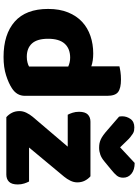

<svg xmlns="http://www.w3.org/2000/svg" viewBox="135 -916 796 1107"><g transform="rotate(90 533.5 -362.0)"><path d="M288 -501Q331 -501 362 -490V-652Q373 -655 393.5 -658Q414 -661 438 -661Q488 -661 510 -644.5Q532 -628 532 -581V-107Q532 -60 488 -32Q459 -13 413.5 1.5Q368 16 308 16Q177 16 104 -48.5Q31 -113 31 -241Q31 -307 51 -356Q71 -405 105.5 -437Q140 -469 187 -485Q234 -501 288 -501ZM363 -357Q352 -362 339 -365Q326 -368 312 -368Q260 -368 231.5 -336.5Q203 -305 203 -241Q203 -178 230 -148Q257 -118 307 -118Q325 -118 340 -122Q355 -126 363 -131ZM996 -485Q1012 -471 1021.5 -452Q1031 -433 1031 -409Q1031 -389 1021.5 -369.5Q1012 -350 998 -333L830 -131H1026Q1032 -120 1037.5 -103Q1043 -86 1043 -66Q1043 -31 1027.5 -15.5Q1012 0 986 0H655Q639 -14 629.5 -33Q620 -52 620 -76Q620 -96 629.5 -115.5Q639 -135 653 -152L825 -354H641Q635 -365 629.5 -382Q624 -399 624 -419Q624 -454 639.5 -469.5Q655 -485 681 -485ZM829 -656 919 -740Q958 -740 981 -721.5Q1004 -703 1004 -674Q1004 -652 992.5 -637.5Q981 -623 956 -603L911 -566Q891 -549 871.5 -542Q852 -535 832 -535Q818 -535 807 -537Q796 -539 784.5 -544Q773 -549 759 -559Q745 -569 726 -586L652 -650Q651 -655 650.5 -659Q650 -663 650 -668Q650 -694 665.5 -716Q681 -738 714 -738Q724 -738 732.5 -736.5Q741 -735 750 -729.5Q759 -724 770 -715Q781 -706 795 -691Z"/></g></svg>

Font: Baloo Tammudu 2 ExtraBold
Style: Regular
Weight: 800
Designer: Maithili Shingre, Omkar Shende and Ek Type
Foundry: Ek Type
Version: Version 1.640;hotconv 1.0.111;makeotfexe 2.5.65597; ttfautoh